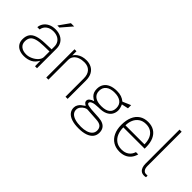

<svg xmlns="http://www.w3.org/2000/svg" viewBox="18 -1529 2486 2486"><g transform="rotate(45 1261.0 -286.0)"><path d="M67.5 -132Q67.5 -190.5 92 -227Q116.5 -263.5 169.2 -281.8Q222 -300 308.5 -303L427.5 -307V-357Q427.5 -398 409 -427.8Q390.5 -457.5 357 -473.2Q323.5 -489 279.5 -489Q222 -489 182.8 -460Q143.5 -431 135.5 -379H93.5Q96 -417 118.5 -451Q141 -485 182.8 -506Q224.5 -527 281.5 -527Q336.5 -527 378.2 -506.5Q420 -486 443.2 -447.8Q466.5 -409.5 466.5 -358V0H430.5L428.5 -100Q397 -40 347 -15Q297 10 233.5 10Q183 10 145.5 -7.2Q108 -24.5 87.8 -56.5Q67.5 -88.5 67.5 -132ZM427.5 -167V-268L327.5 -266Q245 -264.5 197.5 -250.8Q150 -237 129.2 -209Q108.5 -181 108.5 -135Q108.5 -84.5 144 -55.8Q179.5 -27 239.5 -27Q282 -27 326 -47.5Q370 -68 398.8 -100.5Q427.5 -133 427.5 -167ZM424.5 -723 299 -577.5H261.5L364.5 -723Z M636.5 -517H672.5V-440L676.5 -446.5Q691.5 -470 716.2 -488.2Q741 -506.5 774.2 -516.8Q807.5 -527 846.5 -527Q899.5 -527 940.2 -506Q981 -485 1004.2 -442Q1027.5 -399 1027.5 -335V0H988.5V-335Q988.5 -409 951 -449Q913.5 -489 846.5 -489Q799 -489 760.2 -474.8Q721.5 -460.5 698.5 -431.5Q675.5 -402.5 675.5 -360V0H636.5Z M1162.5 26Q1162.5 -3.5 1176 -26.8Q1189.5 -50 1206.5 -64.2Q1223.5 -78.5 1245 -92.5L1257.5 -101Q1256 -102 1254.5 -103Q1253 -104 1251.5 -105Q1233.5 -115.5 1224 -126Q1214.5 -136.5 1214.5 -155Q1214.5 -176 1234.2 -193.5Q1254 -211 1291.5 -222Q1258.5 -239.5 1239.2 -259Q1220 -278.5 1211.2 -302.8Q1202.5 -327 1202.5 -360Q1202.5 -411 1226.8 -448.2Q1251 -485.5 1297.2 -505.2Q1343.5 -525 1407.5 -525Q1454.5 -525 1489.2 -513.2Q1524 -501.5 1554.5 -476Q1556 -477 1558.5 -478Q1561 -479 1564 -480Q1589.5 -491 1619.5 -504Q1649.5 -517 1666.5 -524V-466L1574.5 -446Q1583 -430 1590.2 -404.2Q1597.5 -378.5 1597.5 -360Q1597.5 -315 1576.2 -279.8Q1555 -244.5 1510.8 -224.2Q1466.5 -204 1400.5 -204Q1397.5 -204 1395 -204Q1392.5 -204 1389.5 -204Q1318.5 -202.5 1287 -188.8Q1255.5 -175 1255.5 -156Q1255.5 -146 1263 -139.8Q1270.5 -133.5 1288 -129.2Q1305.5 -125 1337 -122L1362.5 -120L1421 -116.5Q1434.5 -115.5 1449.2 -114.8Q1464 -114 1479.5 -113Q1530.5 -110 1564 -93.8Q1597.5 -77.5 1613.5 -49Q1629.5 -20.5 1629.5 19Q1629.5 67 1602 101.2Q1574.5 135.5 1522.2 153.2Q1470 171 1396.5 171Q1322 171 1269.5 153.8Q1217 136.5 1189.8 104Q1162.5 71.5 1162.5 26ZM1588.5 19Q1588.5 -23.5 1563 -46.5Q1537.5 -69.5 1478.5 -73L1306.5 -84Q1290 -85 1265 -71Q1240 -57 1221.8 -32.2Q1203.5 -7.5 1203.5 22Q1203.5 58 1227.2 83Q1251 108 1296.2 121Q1341.5 134 1405.5 134Q1456.5 134 1498 121.5Q1539.5 109 1564 83Q1588.5 57 1588.5 19ZM1558.5 -362Q1558.5 -424.5 1516.5 -456.2Q1474.5 -488 1401.5 -488Q1325 -488 1283.2 -455Q1241.5 -422 1241.5 -362Q1241.5 -303 1282.8 -272Q1324 -241 1401.5 -241Q1480 -241 1519.2 -271.5Q1558.5 -302 1558.5 -362Z M1984.5 -29Q2044.5 -29 2084.2 -57.2Q2124 -85.5 2140.5 -138H2182.5Q2168.5 -87 2139.8 -54Q2111 -21 2071.5 -5.5Q2032 10 1984.5 10Q1916.5 10 1865 -21Q1813.5 -52 1785 -111.5Q1756.5 -171 1756.5 -254Q1756.5 -339 1782.8 -400.5Q1809 -462 1858.8 -494.5Q1908.5 -527 1978.5 -527Q2044.5 -527 2091.5 -497.5Q2138.5 -468 2163.5 -412Q2188.5 -356 2188.5 -277V-249H1798.5Q1798.5 -188 1818.5 -138.2Q1838.5 -88.5 1880.2 -58.8Q1922 -29 1984.5 -29ZM2147.5 -287Q2147.5 -346 2128.8 -391.2Q2110 -436.5 2072 -462.2Q2034 -488 1977.5 -488Q1917.5 -488 1877.2 -459Q1837 -430 1818 -384.2Q1799 -338.5 1799.5 -287Z M2333.5 -121V-743H2372.5V-121Q2372.5 -74.5 2389.5 -51.8Q2406.5 -29 2430.5 -29H2462.5V0Q2446.5 4 2429.5 4Q2396 4 2374.8 -12Q2353.5 -28 2343.5 -56Q2333.5 -84 2333.5 -121Z"/></g></svg>

Font: Public Sans VF
Style: Regular
Weight: 400
Designer: Pablo Impallari, Rodrigo Fuenzalida (Modified by Dan O. Williams and USWDS)
Version: Version 1.003